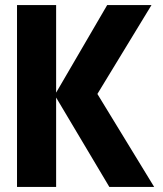

<svg xmlns="http://www.w3.org/2000/svg" viewBox="-20 -736 640 756"><path d="M410.5 0 196.5 -359.5V-363.5L402 -716H576.5L345.5 -336.5V-395.5L587 0ZM47 0V-716H201V0Z"/></svg>

Font: Google Sans Code
Style: Regular
Weight: 400
Monospace: yes
Designer: Google Sans Code Authors
Foundry: Google LLC
Version: Version 6.000